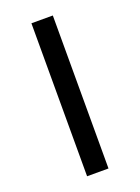

<svg xmlns="http://www.w3.org/2000/svg" viewBox="-126 -698 551 756"><g transform="rotate(-20 149.5 -320.5)"><path d="M194.3 0V-641H104.6V0Z"/></g></svg>

Font: Estedad-VF-FD Black
Style: Regular
Weight: 900
Designer: Amin Abedi
Version: Version 4.000